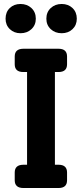

<svg xmlns="http://www.w3.org/2000/svg" viewBox="-20 -945 412 965"><path d="M83 -778Q51 -778 29.5 -798.5Q8 -819 8 -851Q8 -884 29 -904.5Q50 -925 83 -925Q116 -925 138 -904.5Q160 -884 160 -851Q160 -819 138 -798.5Q116 -778 83 -778ZM213 -851Q213 -884 235 -904.5Q257 -925 290 -925Q323 -925 344.5 -904.5Q366 -884 366 -851Q366 -819 344.5 -798.5Q323 -778 290 -778Q257 -778 235 -798.5Q213 -819 213 -851ZM98 0Q54 0 54 -39V-78Q54 -117 98 -117H116V-583H97Q54 -583 54 -622V-661Q54 -700 98 -700H274Q317 -700 317 -661V-622Q317 -583 274 -583H256V-117H274Q317 -117 317 -78V-39Q317 0 274 0Z"/></svg>

Font: Solway
Style: Bold
Weight: 700
Designer: Mariya V. Pigoulevskaya
Foundry: The Northern Block Ltd.
Version: Version 1.000;hotconv 1.0.109;makeotfexe 2.5.65596